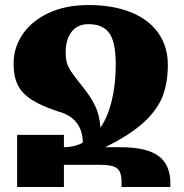

<svg xmlns="http://www.w3.org/2000/svg" viewBox="-20 -743 732 763"><path d="M657 -14V0H463V-20Q463 -47 455.5 -61.5Q448 -76 429.5 -82Q411 -88 374 -88H234V0H48V-207H234V-158H235Q275 -158 309 -176Q309 -223 284.5 -255Q260 -287 211 -300Q142 -323 104 -348Q66 -373 50 -406.5Q34 -440 34 -491Q34 -553 69.5 -606Q105 -659 172.5 -691Q240 -723 332 -723Q428 -723 499.5 -694.5Q571 -666 609 -612Q647 -558 647 -485Q647 -414 626 -360Q605 -306 551 -256.5Q497 -207 398 -158H457Q562 -158 609.5 -123.5Q657 -89 657 -14ZM308 -399Q339 -361 357.5 -323.5Q376 -286 379 -236Q408 -277 424 -342.5Q440 -408 440 -486Q440 -575 414.5 -611Q389 -647 332 -647Q287 -647 264 -616Q241 -585 241 -536Q241 -511 245.5 -494.5Q250 -478 263.5 -457.5Q277 -437 308 -399Z"/></svg>

Font: Noto Serif Armenian Black
Style: Regular
Weight: 900
Designer: Monotype Design team
Foundry: Monotype Imaging Inc.
Version: Version 1.000